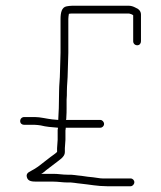

<svg xmlns="http://www.w3.org/2000/svg" viewBox="-20 -646 559 666"><path d="M64 -213H101C107 -213 114 -212 121 -211C141 -206 157 -205 181 -203C181 -200 181 -198 180 -196V-161C180 -151 178 -142 178 -132V-119C172 -113 164 -108 156 -102C146 -94 146 -94 134 -85C117 -72 116 -70 98 -59C86 -51 69 -48 73 -32C77 -16 92 -16 111 -16H165C182 -16 197 -13 215 -13C230 -14 246 -10 260 -9C290 -6 318 0 351 0H433C440 0 446 -7 446 -14C446 -21 440 -27 433 -27H336C325 -27 315 -30 303 -31C300 -31 287 -33 284 -33L263 -36C248 -37 231 -41 214 -40C196 -40 183 -43 165 -43H123C127 -45 130 -47 132 -49C141 -57 162 -72 172 -80C184 -90 205 -101 205 -118V-132C205 -141 207 -152 207 -161V-194C208 -197 208 -200 208 -203H328C335 -203 341 -209 341 -216C341 -223 335 -230 328 -230H209C210 -233 210 -235 210 -237C211 -250 211 -262 211 -271V-300C212 -310 212 -320 212 -330C212 -349 215 -374 215 -395C215 -417 217 -440 217 -463V-580C217 -586 218 -592 219 -598C222 -599 226 -599 229 -599H428C430 -599 439 -596 442 -593V-503C442 -495 448 -489 456 -489C464 -489 469 -495 469 -503V-595C469 -606 463 -614 451 -619C442 -624 434 -626 428 -626H229C223 -626 217 -625 211 -624C194 -621 190 -602 190 -580V-463C190 -439 188 -417 188 -394C188 -374 185 -350 185 -331C185 -311 184 -291 184 -271C184 -261 182 -242 182 -230C174 -231 167 -231 160 -232C142 -234 120 -240 101 -240H64C56 -240 50 -234 50 -226C50 -218 56 -213 64 -213Z"/></svg>

Font: Electronic
Style: Lt
Weight: 300
Version: Version 1.011